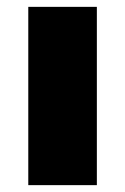

<svg xmlns="http://www.w3.org/2000/svg" viewBox="-20 -540 365 560"><path d="M62.5 0V-520H262.5V0Z"/></svg>

Font: Geologica Cursive Black
Style: Regular
Weight: 900
Designer: Sindre Bremnes, Frode Helland
Foundry: Monokrom Skriftforlag AS
Version: Version 1.010;gftools[0.9.28]